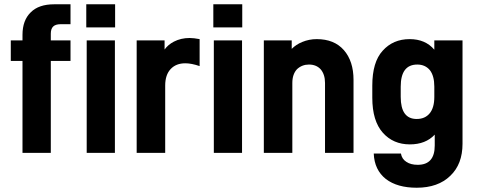

<svg xmlns="http://www.w3.org/2000/svg" viewBox="-20 -715 2247 904"><path d="M230 -589.8Q219.2 -579.1 219.2 -556.2V-524.9H312V-428.2H219.2V4.9H85.9V-428.2H30.8V-524.9H85.9V-550.8Q85.9 -619.6 125 -657.2Q162.6 -694.8 234.9 -694.8H312V-601.1H266.1Q241.2 -601.1 230 -589.8ZM522 -694.8V-585.9H386.2V-694.8ZM521 -524.9V4.9H388.2V-524.9Z M872.6 -536.1Q892.1 -536.1 919.9 -530.8V-403.8Q881.3 -417 852.5 -417Q809.1 -417 783.7 -390.1Q757.8 -362.8 757.8 -312V4.9H623.5V-524.9H754.9V-481.9Q771.5 -504.9 798.8 -519Q832 -536.1 872.6 -536.1Z M1120.6 -694.8V-585.9H984.4V-694.8ZM1119.6 -524.9V4.9H986.8V-524.9Z M1353.5 -524.9V-484.9Q1374 -505.4 1402.3 -517.1Q1435.1 -530.8 1471.2 -530.8Q1553.7 -530.8 1599.1 -479Q1644.5 -426.8 1644.5 -338.9V4.9H1510.3V-324.2Q1510.3 -365.2 1489.3 -389.2Q1468.8 -411.1 1434.6 -411.1Q1401.9 -411.1 1378.4 -389.2Q1356.4 -365.7 1356.4 -324.2V4.9H1222.2V-524.9Z M1796.9 127.9Q1742.7 85 1739.7 7.8H1867.7Q1872.1 33.7 1893.1 46.9Q1913.6 61 1946.8 61Q2026.9 61 2026.9 -29.8V-81.1Q1983.9 -35.2 1909.7 -35.2Q1831.5 -35.2 1782.7 -89.8Q1732.9 -145.5 1732.9 -254.9V-312Q1732.9 -422.9 1781.7 -476.1Q1830.6 -530.8 1908.7 -530.8Q1982.9 -530.8 2024.9 -481V-524.9H2157.7V-38.1Q2157.7 58.1 2100.1 112.8Q2042.5 168.9 1941.9 168.9Q1850.6 168.9 1796.9 127.9ZM2024.9 -258.8V-307.1Q2024.9 -357.9 2003.9 -384.8Q1981.9 -411.1 1944.8 -411.1Q1866.7 -411.1 1866.7 -307.1V-258.8Q1866.7 -154.8 1941.9 -154.8Q1981 -154.8 2002.9 -181.2Q2024.9 -207.5 2024.9 -258.8Z"/></svg>

Font: D-DIN-PRO ExtraBold
Style: Bold
Weight: 800
Designer: Charles Nix
Foundry: CyberFei
Version: Version 1.000;hotconv 1.0.109;makeotfexe 2.5.65596